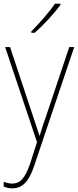

<svg xmlns="http://www.w3.org/2000/svg" viewBox="-20 -785 427 1048"><path d="M310 -758V-765H280C249 -719 196 -659 151 -614V-606H169C217 -647 275 -711 310 -758ZM8 -528 182 -9 144 109C116 191 88 217 47 217C30 217 16 213 0 207V233C16 240 30 243 47 243C103 243 138 206 167 119L385 -528H358L234 -158C218 -112 206 -78 197 -45H195C188 -68 178 -96 157 -160L35 -528Z"/></svg>

Font: Noto Sans Devanagari SemiCondensed Thin
Style: Regular
Weight: 100
Width: 4
Designer: Jelle Bosma - Monotype Design Team
Foundry: Monotype Imaging Inc.
Version: Version 2.004